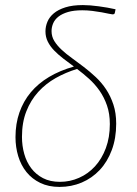

<svg xmlns="http://www.w3.org/2000/svg" viewBox="-20 -730 539 756"><path d="M432.5 -681Q431.5 -676 429.5 -674.8Q427.5 -673.5 422.5 -673.5Q419.5 -673.5 408.2 -676Q397 -678.5 380.5 -681.5Q364 -684.5 344 -687Q324 -689.5 304 -689.5Q271 -689.5 248 -682.8Q225 -676 210.5 -664.8Q196 -653.5 189.5 -638.5Q183 -623.5 183 -607.5Q183 -586 194 -568.2Q205 -550.5 222.8 -534Q240.5 -517.5 263.5 -501Q286.5 -484.5 310.2 -466.2Q334 -448 357 -426.5Q380 -405 397.8 -378.2Q415.5 -351.5 426.5 -318.2Q437.5 -285 437.5 -243Q437.5 -185.5 420.2 -139.2Q403 -93 372.8 -60.8Q342.5 -28.5 301.8 -11.2Q261 6 214.5 6Q171 6 138.5 -9.8Q106 -25.5 84.2 -52.5Q62.5 -79.5 51.8 -115Q41 -150.5 41 -190Q41 -243 56.5 -287.2Q72 -331.5 101.2 -366.5Q130.5 -401.5 173.2 -427Q216 -452.5 271 -468Q249 -484 229 -499.5Q209 -515 193.2 -531.2Q177.5 -547.5 168.2 -566Q159 -584.5 159 -606.5Q159 -626 166.8 -644.5Q174.5 -663 191.8 -677.5Q209 -692 237.2 -701Q265.5 -710 306.5 -710Q319.5 -710 335.5 -708.8Q351.5 -707.5 368.5 -705.2Q385.5 -703 402.5 -700Q419.5 -697 435 -693.5ZM412.5 -241.5Q412.5 -282.5 401.2 -314.8Q390 -347 372 -372.8Q354 -398.5 330.8 -419.5Q307.5 -440.5 283.5 -458.5Q239 -445 199.5 -422.8Q160 -400.5 130.5 -368Q101 -335.5 83.8 -291.8Q66.5 -248 66.5 -191Q66.5 -156 75.5 -124Q84.5 -92 103 -67.5Q121.5 -43 149.5 -28.5Q177.5 -14 216 -14Q255.5 -14 291.2 -29.8Q327 -45.5 354 -75Q381 -104.5 396.8 -146.8Q412.5 -189 412.5 -241.5Z"/></svg>

Font: Lato Thin
Style: Italic
Weight: 200
Italic angle: -7°
Designer: Lukasz Dziedzic
Foundry: tyPoland Lukasz Dziedzic
Version: Version 2.007; 2014-02-27